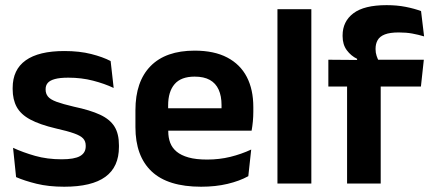

<svg xmlns="http://www.w3.org/2000/svg" viewBox="-20 -696 1638 728"><path d="M223.5 12Q164.5 12 118.8 0.8Q73 -10.5 41 -24.5L29.5 -135.5Q67.5 -118 113.2 -105Q159 -92 214 -92Q262 -92 283.5 -104.2Q305 -116.5 305 -141V-144Q305 -160.5 295.2 -171Q285.5 -181.5 261 -190.2Q236.5 -199 192 -209Q130.5 -223.5 94.8 -242.8Q59 -262 43.5 -290.2Q28 -318.5 28 -358V-362.5Q28 -432 77.5 -467.2Q127 -502.5 224 -502.5Q281.5 -502.5 325.8 -491.2Q370 -480 399.5 -464.5L411 -362.5Q376 -379 332.5 -390.2Q289 -401.5 239 -401.5Q206.5 -401.5 187.8 -396.2Q169 -391 161 -381.5Q153 -372 153 -358.5V-356Q153 -341 161.8 -330Q170.5 -319 194 -310.2Q217.5 -301.5 260 -291.5Q322 -278.5 359.5 -261Q397 -243.5 414 -216.2Q431 -189 431 -145V-139Q431 -63 379.5 -25.5Q328 12 223.5 12Z M742.5 12Q616.5 12 555 -46Q493.5 -104 493.5 -214V-278Q493.5 -387 551 -445.5Q608.5 -504 718 -504Q792 -504 841.5 -478Q891 -452 915.8 -404.2Q940.5 -356.5 940.5 -290V-272.5Q940.5 -254.5 938.8 -235.8Q937 -217 934 -200.5H818Q819.5 -228 819.8 -252.8Q820 -277.5 820 -297.5Q820 -332 809 -356.2Q798 -380.5 775.5 -393Q753 -405.5 718 -405.5Q666.5 -405.5 642 -377Q617.5 -348.5 617.5 -296V-250.5L618 -236V-197.5Q618 -174.5 625.2 -155Q632.5 -135.5 649.5 -121.2Q666.5 -107 694.8 -99Q723 -91 765.5 -91Q811.5 -91 853.2 -101.2Q895 -111.5 932.5 -129L921.5 -28Q888 -9.5 842.8 1.2Q797.5 12 742.5 12ZM561.5 -200.5V-285.5H908V-200.5Z M1032 0V-661H1160.5V0Z M1446 -676.5Q1485 -676.5 1518 -670Q1551 -663.5 1576.5 -654L1588 -558Q1566.5 -564.5 1543.2 -568.8Q1520 -573 1492 -573Q1458.5 -573 1439.2 -565.5Q1420 -558 1412 -544Q1404 -530 1404 -511V-509.5Q1404 -496 1408 -484Q1412 -472 1417.5 -462.5L1334 -459.5V-473Q1311 -484 1295 -505.5Q1279 -527 1279 -559V-561.5Q1279 -614.5 1319.8 -645.5Q1360.5 -676.5 1446 -676.5ZM1296 0V-433H1423.5V0ZM1225 -368V-469.5L1349 -468.5L1399 -469.5H1587L1576 -368Z"/></svg>

Font: Anek Telugu SemiBold
Style: Regular
Weight: 600
Designer: Omkar Bhoir (Telugu), Yesha Goshar (Latin)
Foundry: Ek Type
Version: Version 1.003